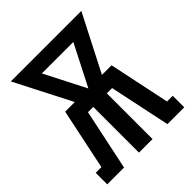

<svg xmlns="http://www.w3.org/2000/svg" viewBox="-200 -868 1001 1001"><g transform="rotate(-45 300.0 -367.5)"><path d="M16 0V-85H58L129 -423H200L40 -735H560L400 -423H471L542 -85H584V0H460L389 -337H350V0H250V-337H211L140 0ZM300 -423 416 -650H184Z"/></g></svg>

Font: Iosevka HT Extended
Style: Bold
Weight: 700
Width: 7
Monospace: yes
Designer: Belleve Invis
Foundry: Belleve Invis
Version: Version 32.3.0; ttfautohint (v1.8.4)